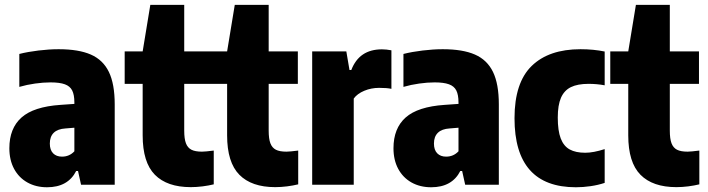

<svg xmlns="http://www.w3.org/2000/svg" viewBox="-20 -760 2912 790"><path d="M452 -330.5V0H313.5L301 -56.5H293.5Q259.5 10.5 173.5 10.5Q128 10.5 92.8 -9.2Q57.5 -29 38 -65.2Q18.5 -101.5 18.5 -150Q18.5 -232 68.5 -276.5Q118.5 -321 229 -328.5L286 -332.5V-338.5Q286 -370 277 -387.8Q268 -405.5 246.8 -413.2Q225.5 -421 188 -421Q158 -421 124.2 -416.2Q90.5 -411.5 59.5 -402.5V-538Q95 -547 138.5 -552.2Q182 -557.5 221.5 -557.5Q303.5 -557.5 353.8 -535.5Q404 -513.5 428 -464Q452 -414.5 452 -330.5ZM286 -137.5V-234.5L249.5 -231.5Q217.5 -229.5 201.2 -213.8Q185 -198 185 -169.5Q185 -143 198.5 -129.2Q212 -115.5 235 -115.5Q265.5 -115.5 286 -137.5Z M859.5 -140.5V-1.5Q839 3.5 813.8 6.8Q788.5 10 765 10Q667.5 10 617.2 -41Q567 -92 567 -203V-415H493V-548.5H567L598.5 -740H738V-548.5H858V-415H738V-222.5Q738 -189 745 -170.5Q752 -152 767.5 -144Q783 -136 811 -136Q824.5 -136 859.5 -140.5Z M1207 -140.5V-1.5Q1186.5 3.5 1161.2 6.8Q1136 10 1112.5 10Q1015 10 964.8 -41Q914.5 -92 914.5 -203V-415H840.5V-548.5H914.5L946 -740H1085.5V-548.5H1205.5V-415H1085.5V-222.5Q1085.5 -189 1092.5 -170.5Q1099.5 -152 1115 -144Q1130.5 -136 1158.5 -136Q1172 -136 1207 -140.5Z M1264.5 -548.5H1405L1418 -472H1425.5Q1458 -557 1551.5 -557Q1569.5 -557 1590.5 -553V-394.5Q1572 -398.5 1540 -398.5Q1507.5 -398.5 1478.8 -386.5Q1450 -374.5 1435.5 -354.5V0H1264.5Z M2032.5 -330.5V0H1894L1881.5 -56.5H1874Q1840 10.5 1754 10.5Q1708.5 10.5 1673.2 -9.2Q1638 -29 1618.5 -65.2Q1599 -101.5 1599 -150Q1599 -232 1649 -276.5Q1699 -321 1809.5 -328.5L1866.5 -332.5V-338.5Q1866.5 -370 1857.5 -387.8Q1848.5 -405.5 1827.2 -413.2Q1806 -421 1768.5 -421Q1738.5 -421 1704.8 -416.2Q1671 -411.5 1640 -402.5V-538Q1675.5 -547 1719 -552.2Q1762.5 -557.5 1802 -557.5Q1884 -557.5 1934.2 -535.5Q1984.5 -513.5 2008.5 -464Q2032.5 -414.5 2032.5 -330.5ZM1866.5 -137.5V-234.5L1830 -231.5Q1798 -229.5 1781.8 -213.8Q1765.5 -198 1765.5 -169.5Q1765.5 -143 1779 -129.2Q1792.5 -115.5 1815.5 -115.5Q1846 -115.5 1866.5 -137.5Z M2097 -273.5Q2097 -420 2167.8 -488.8Q2238.5 -557.5 2368.5 -557.5Q2422 -557.5 2468 -548V-409Q2436 -415 2401.5 -415Q2356.5 -415 2329 -401.5Q2301.5 -388 2288.2 -357.8Q2275 -327.5 2275 -276.5Q2275 -222 2287.2 -190.2Q2299.5 -158.5 2324.2 -145Q2349 -131.5 2388 -131.5Q2421.5 -131.5 2468 -146.5V-7.5Q2441 1.5 2410 6Q2379 10.5 2349.5 10.5Q2097 10.5 2097 -273.5Z M2857.5 -140.5V-1.5Q2837 3.5 2811.8 6.8Q2786.5 10 2763 10Q2665.5 10 2615.2 -41Q2565 -92 2565 -203V-415H2491V-548.5H2565L2596.5 -740H2736V-548.5H2856V-415H2736V-222.5Q2736 -189 2743 -170.5Q2750 -152 2765.5 -144Q2781 -136 2809 -136Q2822.5 -136 2857.5 -140.5Z"/></svg>

Font: Encode Sans Condensed ExtraBold
Style: Regular
Weight: 800
Width: 3
Designer: Multiple Designers
Foundry: Impallari Type
Version: Version 2.000